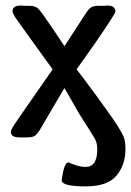

<svg xmlns="http://www.w3.org/2000/svg" viewBox="-20 -493 471 689"><path d="M19 -20Q19 -26.9 33.4 -48.8Q47.9 -70.8 168.9 -244.1Q159.2 -257.3 101.6 -337.2Q43.9 -417 33.2 -433.1Q25.4 -446.3 24.9 -453.1Q24.9 -473.1 55.2 -473.1Q57.1 -473.1 61 -472.7Q64.9 -472.2 65.9 -472.2H85.9Q106.9 -472.2 117.9 -461.2Q128.9 -450.2 169.9 -389.2Q194.8 -352.1 210.9 -328.1H211.9Q217.8 -337.9 289.1 -446.8Q298.8 -461.9 307.9 -467Q316.9 -472.2 334 -472.2H355Q356 -472.2 359.9 -472.7Q363.8 -473.1 365.2 -473.1Q394 -473.1 394 -451.2Q394 -443.4 319.8 -335.9Q280.8 -280.8 254.9 -244.1Q268.1 -228 322.5 -154.1Q377 -80.1 400.9 -43Q419.9 -13.2 425 1.5Q430.2 16.1 430.2 42Q430.2 99.1 397.7 137.5Q365.2 175.8 288.1 175.8H287.1Q201.2 175.8 201.2 153.8Q210 89.8 225.1 89.8Q226.1 89.8 246.6 97.9Q267.1 106 287.1 106Q329.1 106 329.1 43Q329.1 21 321 6.1Q313 -8.8 269 -77.1Q261.2 -89.4 240.2 -126.7Q219.2 -164.1 210.9 -176.8Q210 -175.8 124 -28.8Q112.8 -10.7 104.5 -5.4Q96.2 0 78.1 0H49.8Q19 0 19 -20Z"/></svg>

Font: CMU Sans Serif Demi Condensed
Style: DemiCondensed
Weight: 600
Width: 3
Version: Version 0.7.0